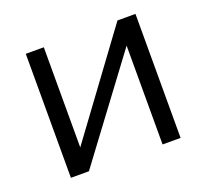

<svg xmlns="http://www.w3.org/2000/svg" viewBox="-89 -574 732 681"><g transform="rotate(-20 277.0 -234.0)"><path d="M416 -468H484V0H416V-373L138 0H70V-468H138V-90Z"/></g></svg>

Font: Didact Gothic
Style: Regular
Weight: 400
Designer: Daniel Johnson
Foundry: Daniel Johnson
Version: Version 2.101;PS 002.101;hotconv 1.0.88;makeotf.lib2.5.64775